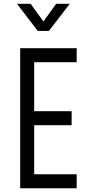

<svg xmlns="http://www.w3.org/2000/svg" viewBox="-20 -1008 472 1028"><path d="M390.5 -750V-675H163V-412.5H363.5V-337.5H163V-75H390.5V0H88V-750ZM182 -842.5 71 -987.5H144L212.5 -893L280.5 -987.5H353.5L242 -842.5Z"/></svg>

Font: Mohave Light
Style: Regular
Weight: 400
Version: Version 2.003